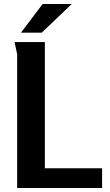

<svg xmlns="http://www.w3.org/2000/svg" viewBox="-20 -943 554 963"><path d="M194 -923 85 -779H189L340 -923ZM53 -732 66 -671V0H492V-99H205V-732Z"/></svg>

Font: Rosario
Style: Bold
Weight: 700
Designer: Hector Gatti
Foundry: Omnibus Type
Version: Version 1.100